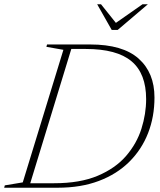

<svg xmlns="http://www.w3.org/2000/svg" viewBox="-46 -878 750 898"><path d="M250.5 -645 171 -659 174 -670H376Q528 -670 602.2 -604Q676.5 -538 676.5 -422Q676.5 -332 646.5 -255.2Q616.5 -178.5 558.5 -121Q500.5 -63.5 416.5 -31.8Q332.5 0 224 0H-26.5L-23.5 -11L60.5 -25ZM207 -21Q328.5 -21 411.2 -56Q494 -91 543.8 -148.8Q593.5 -206.5 615.5 -276Q637.5 -345.5 637.5 -414.5Q637.5 -534 569 -591.5Q500.5 -649 355 -649H287.5L95.5 -21ZM645.5 -858 504.5 -738H476.5L408.5 -858H426.5L496 -771L620.5 -858Z"/></svg>

Font: Newsreader 16pt ExtraLight
Style: Italic
Weight: 275
Italic angle: -17°
Designer: Hugues Gentile
Foundry: Production Type
Version: Version 1.003; ttfautohint (v1.8.3)